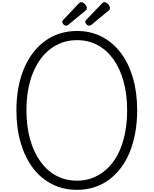

<svg xmlns="http://www.w3.org/2000/svg" viewBox="-20 -1740 1424 1779"><path d="M694 19Q566 19 462.5 -33.5Q359 -86 285.5 -183Q212 -280 172 -415.5Q132 -551 132 -718Q132 -829 150 -926.5Q168 -1024 202.5 -1105.5Q237 -1187 286 -1251Q335 -1315 397.5 -1360.5Q460 -1406 534.5 -1429.5Q609 -1453 694 -1453Q820 -1453 922.5 -1400.5Q1025 -1348 1098.5 -1251Q1172 -1154 1211.5 -1019Q1251 -884 1251 -718Q1251 -607 1233 -509Q1215 -411 1181.5 -329Q1148 -247 1099 -183Q1050 -119 988 -73.5Q926 -28 852 -4.5Q778 19 694 19ZM694 -66Q764 -66 825 -87Q886 -108 938 -147.5Q990 -187 1031 -243.5Q1072 -300 1100 -372.5Q1128 -445 1143 -532Q1158 -619 1158 -718Q1158 -865 1125 -985Q1092 -1105 1031 -1190.5Q970 -1276 884.5 -1322Q799 -1368 694 -1368Q623 -1368 561 -1347Q499 -1326 447 -1286.5Q395 -1247 354 -1190.5Q313 -1134 284 -1061.5Q255 -989 240 -903Q225 -817 225 -718Q225 -570 258.5 -450Q292 -330 354 -244Q416 -158 501.5 -112Q587 -66 694 -66ZM594 -1502Q579 -1502 568 -1514Q557 -1526 557 -1537Q557 -1541 558.5 -1546Q560 -1551 567 -1557L711 -1709Q716 -1714 721.5 -1717Q727 -1720 735 -1720Q745 -1720 756.5 -1711Q768 -1702 776.5 -1689.5Q785 -1677 785 -1666Q785 -1659 783 -1653.5Q781 -1648 770 -1640L614 -1511Q608 -1507 603 -1504.5Q598 -1502 594 -1502ZM808 -1502Q793 -1502 781.5 -1514Q770 -1526 770 -1537Q770 -1541 771.5 -1546Q773 -1551 780 -1557L926 -1709Q931 -1714 935.5 -1717Q940 -1720 949 -1720Q959 -1720 970.5 -1711Q982 -1702 990.5 -1689.5Q999 -1677 999 -1666Q999 -1659 997 -1653.5Q995 -1648 984 -1640L828 -1511Q821 -1507 816.5 -1504.5Q812 -1502 808 -1502Z"/></svg>

Font: Playwrite ID
Style: Regular
Weight: 400
Designer: Veronika Burian, José Scaglione
Foundry: TypeTogether
Version: Version 1.002